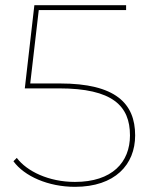

<svg xmlns="http://www.w3.org/2000/svg" viewBox="-20 -720 588 743"><path d="M270 3C425 3 503 -83 503 -196C503 -320 427 -397 212 -397H97L130 -681H468V-700H113L76 -378H208C416 -378 483 -310 483 -196C483 -92 414 -16 270 -16C169 -16 84 -57 45 -109L32 -96C74 -38 167 3 270 3Z"/></svg>

Font: Montserrat-Alt1 Thin
Style: Regular
Weight: 100
Designer: Differentunic
Foundry: Differentunic
Version: Version 7.222